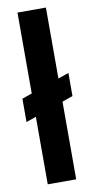

<svg xmlns="http://www.w3.org/2000/svg" viewBox="-86 -780 402 818"><g transform="rotate(-10 115.0 -371.5)"><path d="M52 0V-292L9 -277V-378L52 -393V-743H175V-436L221 -452V-352L175 -336V0Z"/></g></svg>

Font: Saira Condensed
Style: Bold
Weight: 700
Width: 3
Designer: Hector Gatti with collaboration of the Omnibus-Type team
Foundry: Omnibus-Type
Version: Version 1.101